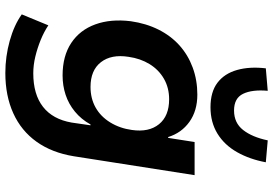

<svg xmlns="http://www.w3.org/2000/svg" viewBox="-168 -640 998 701"><g transform="rotate(90 330.5 -289.0)"><path d="M246 190Q186 190 128.5 174Q71 158 32 130L72 33Q96 49 125.5 61Q155 73 186 80.5Q217 88 247 88Q324 88 369.5 52.5Q415 17 427 -52L437 -121H434Q415 -87 387 -64Q359 -41 325.5 -30Q292 -19 255 -19Q184 -19 136.5 -50.5Q89 -82 68.5 -138.5Q48 -195 57 -268Q65 -324 87.5 -369Q110 -414 145 -445.5Q180 -477 226 -494Q272 -511 325 -511Q384 -511 424.5 -482Q465 -453 480 -404L483 -405L498 -501H619L550 -60Q537 20 497 76Q457 132 393 161Q329 190 246 190ZM297 -121Q339 -121 372 -139.5Q405 -158 426.5 -193Q448 -228 454 -272Q463 -334 433 -371Q403 -408 342 -408Q300 -408 267 -389Q234 -370 213.5 -336.5Q193 -303 187 -260Q177 -197 206.5 -159Q236 -121 297 -121ZM371 -559Q315 -559 281.5 -584.5Q248 -610 235 -656Q222 -702 229 -761L311 -768Q306 -711 322 -678Q338 -645 383 -645Q428 -645 454 -678Q480 -711 492 -768L572 -761Q561 -702 535 -656Q509 -610 467.5 -584.5Q426 -559 371 -559Z"/></g></svg>

Font: Nunito Sans 7pt
Style: Bold Italic
Weight: 700
Italic angle: -9°
Version: Version 3.101;gftools[0.9.27]